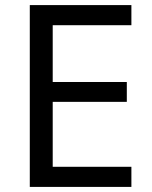

<svg xmlns="http://www.w3.org/2000/svg" viewBox="-20 -734 596 754"><path d="M496 0H97V-714H496V-635H187V-412H478V-334H187V-79H496Z"/></svg>

Font: Noto Sans Deseret
Style: Regular
Weight: 400
Designer: Monotype Design Team
Foundry: Monotype Imaging Inc.
Version: Version 2.001; ttfautohint (v1.8.4.7-5d5b)